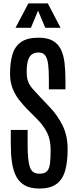

<svg xmlns="http://www.w3.org/2000/svg" viewBox="-20 -1090 444 1120"><path d="M209 9.8C253.3 9.8 287.3 0.6 311 -17.8C334.8 -36.2 351.3 -62.5 360.6 -96.7C369.9 -130.9 374.5 -171.7 374.5 -219.2C374.5 -272 364.7 -318.3 345 -358.2C325.3 -398 300 -434.1 269 -466.3L210.4 -528.3C194.2 -545.6 180.4 -560.5 169.2 -573.2C158 -585.9 149.6 -599.7 144 -614.5C138.5 -629.3 135.7 -648.1 135.7 -670.9C135.7 -696.9 138 -718.3 142.6 -734.9C147.1 -751.5 154.5 -763.8 164.8 -771.7C175 -779.7 188.3 -783.7 204.6 -783.7C222.5 -783.7 235.7 -777.8 244.1 -766.1C252.6 -754.4 258.2 -736.9 261 -713.6C263.8 -690.3 265.1 -661.3 265.1 -626.5V-568.8H361.8V-619.6C361.8 -656.7 360.1 -690.6 356.7 -721.2C353.3 -751.8 346.3 -778.2 335.7 -800.5C325.1 -822.8 309.3 -840 288.3 -852.1C267.3 -864.1 239.4 -870.1 204.6 -870.1C160.3 -870.1 126.1 -861.5 102.1 -844.2C78 -827 61.4 -802.6 52.2 -771C43.1 -739.4 38.6 -702 38.6 -658.7C38.6 -626.5 43.7 -597.8 54 -572.8C64.2 -547.7 77.1 -525.3 92.8 -505.6C108.4 -485.9 124.3 -467.8 140.6 -451.2L196.8 -395C222.2 -369.6 241.6 -343.1 255.1 -315.4C268.6 -287.8 275.4 -254.7 275.4 -216.3C275.4 -182.8 274.1 -155.8 271.5 -135.3C268.9 -114.7 262.9 -99.9 253.7 -90.6C244.4 -81.3 229.8 -76.7 210 -76.7C181.3 -76.7 162.7 -89.6 154.1 -115.5C145.4 -141.4 141.1 -184.4 141.1 -244.6V-332H43V-248.5C43 -210.4 45.2 -175.7 49.6 -144.3C54 -112.9 62 -85.6 73.7 -62.5C85.4 -39.4 102.2 -21.6 124 -9C145.8 3.5 174.2 9.8 209 9.8ZM70.3 -927.7H160.2L202.1 -1027.8L244.1 -927.7H333.5L258.8 -1070.3H145.5Z"/></svg>

Font: Antonio
Style: Regular
Weight: 400
Designer: Vernon Adams
Foundry: Vernon Adams
Version: Version 1.002